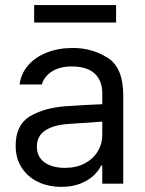

<svg xmlns="http://www.w3.org/2000/svg" viewBox="-20 -727 575 760"><path d="M241.2 -306.6Q274.4 -309.1 315.7 -311.3Q356.9 -313.5 384.8 -314.5V-357.4Q384.8 -408.7 354.2 -436.3Q323.7 -463.9 264.6 -463.9Q216.3 -463.9 185.5 -444.1Q154.8 -424.3 145.5 -392.6H57.6Q63 -435.1 90.8 -467.8Q118.7 -500.5 164.8 -518.8Q210.9 -537.1 268.6 -537.1Q344.7 -537.1 406.2 -498.3Q467.8 -459.5 467.8 -349.6V0H384.8V-72.3H380.9Q371.1 -51.8 350.8 -32.5Q330.6 -13.2 298.1 -0.2Q265.6 12.7 222.7 12.7Q171.9 12.7 130.9 -6.8Q89.8 -26.4 65.9 -63.2Q42 -100.1 42 -150.4Q42 -232.9 98.4 -266.6Q154.8 -300.3 241.2 -306.6ZM237.3 -62.5Q282.7 -62.5 316.2 -80.6Q349.6 -98.6 367.2 -128.4Q384.8 -158.2 384.8 -192.4V-245.6L251 -236.3Q191.4 -232.4 158.7 -210.4Q126 -188.5 126 -146.5Q126 -106 156.5 -84.2Q187 -62.5 237.3 -62.5ZM439.5 -637.7H115.2V-707H439.5Z"/></svg>

Font: Pretendard GOV
Style: Regular
Weight: 400
Designer: Base glyphs from Inter by Rasmus Andersson; Hangeul glyphs from Noto Sans CJK(Source Han Sans) by Jang Soo-young and Kan
Foundry: Kil Hyung-jin
Version: Version 1.309